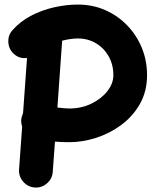

<svg xmlns="http://www.w3.org/2000/svg" viewBox="-20 -752 679 846"><path d="M41.5 -514.2Q19 -534.2 16.8 -564.9Q14.6 -595.7 34.7 -618.7Q68.4 -657.2 116.2 -682.4Q164.1 -707.5 218 -719.7Q272 -731.9 322.8 -731.9Q388.2 -731.9 443.6 -707.5Q499 -683.1 540.5 -640.1Q582 -597.2 605 -541Q627.9 -484.9 627.9 -420.9Q627.9 -349.6 596.7 -294.4Q565.4 -239.3 514.6 -201.7Q463.9 -164.1 403.8 -144.8Q343.8 -125.5 285.6 -125.5Q272.5 -125.5 256.3 -126Q240.2 -126.5 222.2 -127.9L212.4 5.4Q210.4 35.6 187 55.9Q163.6 76.2 132.8 74.2Q102.5 71.8 82.3 48.6Q62 25.4 64 -5.4L77.6 -193.8Q68.4 -220.2 78.6 -245.6Q80.1 -249 81.5 -252.4L99.1 -496.6Q65.9 -492.2 41.5 -514.2ZM322.8 -582.5Q306.2 -582.5 288.6 -579.8Q271 -577.1 253.9 -572.8L232.9 -278.3Q248 -276.4 262.5 -275.1Q276.9 -273.9 285.6 -273.9Q338.4 -273.9 382.3 -295.2Q426.3 -316.4 452.9 -350.1Q479.5 -383.8 479.5 -420.9Q479.5 -467.3 458.7 -503.9Q438 -540.5 402.6 -561.5Q367.2 -582.5 322.8 -582.5Z"/></svg>

Font: Mikhak-DS2-FD ExtraBold
Style: Regular
Weight: 800
Designer: Amin Abedi
Version: Version 3.2